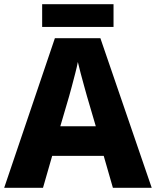

<svg xmlns="http://www.w3.org/2000/svg" viewBox="-20 -900 747 920"><path d="M521 0 477 -153H230L186 0H0L243 -717H461L707 0ZM397 -438Q392 -456 383.5 -486.5Q375 -517 366.5 -549Q358 -581 353 -603Q349 -581 340.5 -548.5Q332 -516 324 -485.5Q316 -455 311 -438L269 -295H439ZM524 -880V-771H182V-880Z"/></svg>

Font: Noto Sans Hebrew ExtraBold
Style: Regular
Weight: 800
Designer: Monotype Design Team
Foundry: Monotype Imaging Inc.
Version: Version 2.003